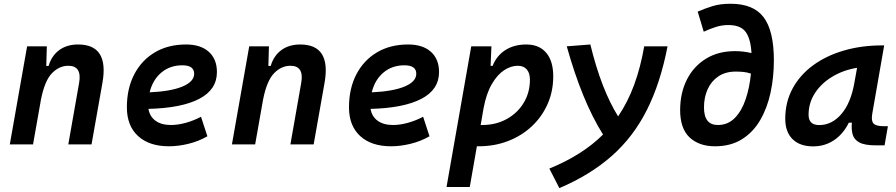

<svg xmlns="http://www.w3.org/2000/svg" viewBox="-20 -762 4728 1013"><path d="M31.7 0 123 -517.6H227.1L224.1 -414.1H236.3Q252.4 -468.3 292.7 -497.8Q333 -527.3 392.1 -527.3Q556.2 -527.3 520.5 -325.2L462.9 0H340.3L397.5 -325.2Q413.1 -415 340.3 -415Q293 -415 254.6 -376.2Q216.3 -337.4 196.3 -237.8L154.3 0Z M881.8 -102.5Q918.5 -102.5 960.2 -114Q1002 -125.5 1040.5 -146L1074.2 -43Q1027.3 -16.1 973.9 -3.2Q920.4 9.8 871.6 9.8Q767.1 9.8 708.3 -44.4Q649.4 -98.6 649.4 -195.8Q649.4 -295.4 688.5 -370.1Q727.5 -444.8 797.6 -486.1Q867.7 -527.3 961.4 -527.3Q1038.6 -527.3 1081.5 -488.8Q1124.5 -450.2 1124.5 -381.8Q1124.5 -289.1 1031.2 -240.5Q938 -191.9 763.2 -187.5Q770 -147 800.8 -124.8Q831.5 -102.5 881.8 -102.5ZM769.5 -274.9Q880.9 -279.8 942.6 -305.4Q1004.4 -331.1 1004.4 -373Q1004.4 -417.5 941.9 -417.5Q877 -417.5 831.3 -379.2Q785.6 -340.8 769.5 -274.9Z M1203.6 0 1294.9 -517.6H1398.9L1396 -414.1H1408.2Q1424.3 -468.3 1464.6 -497.8Q1504.9 -527.3 1564 -527.3Q1728 -527.3 1692.4 -325.2L1634.8 0H1512.2L1569.3 -325.2Q1585 -415 1512.2 -415Q1464.8 -415 1426.5 -376.2Q1388.2 -337.4 1368.2 -237.8L1326.2 0Z M2053.7 -102.5Q2090.3 -102.5 2132.1 -114Q2173.8 -125.5 2212.4 -146L2246.1 -43Q2199.2 -16.1 2145.8 -3.2Q2092.3 9.8 2043.5 9.8Q1939 9.8 1880.1 -44.4Q1821.3 -98.6 1821.3 -195.8Q1821.3 -295.4 1860.4 -370.1Q1899.4 -444.8 1969.5 -486.1Q2039.6 -527.3 2133.3 -527.3Q2210.4 -527.3 2253.4 -488.8Q2296.4 -450.2 2296.4 -381.8Q2296.4 -289.1 2203.1 -240.5Q2109.9 -191.9 1935.1 -187.5Q1941.9 -147 1972.7 -124.8Q2003.4 -102.5 2053.7 -102.5ZM1941.4 -274.9Q2052.7 -279.8 2114.5 -305.4Q2176.3 -331.1 2176.3 -373Q2176.3 -417.5 2113.8 -417.5Q2048.8 -417.5 2003.2 -379.2Q1957.5 -340.8 1941.4 -274.9Z M2458.5 224.6H2335.9L2466.3 -517.6H2572.8L2568.4 -414.6H2579.1Q2600.6 -468.8 2646.7 -498Q2692.9 -527.3 2756.8 -527.3Q2824.7 -527.3 2861.8 -483.6Q2898.9 -439.9 2898.9 -359.4Q2898.9 -280.3 2869.1 -213.1Q2839.4 -146 2786.1 -95.9Q2732.9 -45.9 2661.1 -18.1Q2589.4 9.8 2504.9 9.8Q2500.5 9.8 2496.1 9.8ZM2516.1 -102.5Q2520 -102.5 2524.4 -102.5Q2596.2 -102.5 2653.1 -133.8Q2710 -165 2742.9 -219.2Q2775.9 -273.4 2775.9 -341.8Q2775.9 -377 2759 -396Q2742.2 -415 2711.4 -415Q2675.8 -415 2639.9 -391.6Q2604 -368.2 2575 -318.6Q2545.9 -269 2531.2 -190.4Z M2931.2 230.5 2878.4 127.4Q3053.7 55.7 3161.6 -52.2Q3105.5 -141.6 3058.1 -257.3Q3010.7 -373 2970.2 -517.6L3094.7 -527.3Q3152.3 -290.5 3241.2 -147.9Q3292 -222.7 3325.7 -314.2Q3359.4 -405.8 3378.9 -517.6H3502Q3464.8 -324.7 3393.3 -182.4Q3321.8 -40 3208 60.5Q3094.2 161.1 2931.2 230.5Z M3752 9.8Q3668 9.8 3617.9 -37.4Q3567.9 -84.5 3568.4 -184.1Q3569.3 -273.9 3604.7 -343.3Q3640.1 -412.6 3704.8 -452.4Q3769.5 -492.2 3857.9 -492.2Q3902.8 -492.2 3944.8 -481.9Q3940.9 -556.6 3914.3 -593.3Q3887.7 -629.9 3823.2 -629.9Q3789.1 -629.9 3758.1 -620.1Q3727.1 -610.4 3692.9 -594.7L3661.1 -700.7Q3699.2 -717.3 3739.5 -729.7Q3779.8 -742.2 3835 -742.2Q3955.1 -742.2 4009 -670.9Q4063 -599.6 4063 -443.4Q4063 -355.5 4045.7 -274.2Q4028.3 -192.9 3991.2 -128.9Q3954.1 -64.9 3895 -27.6Q3835.9 9.8 3752 9.8ZM3941.9 -373.5Q3920.9 -380.9 3900.6 -382.6Q3880.4 -384.3 3861.8 -384.3Q3807.6 -384.3 3770.3 -359.1Q3732.9 -334 3713.6 -291.3Q3694.3 -248.5 3694.3 -196.3Q3693.8 -102.5 3767.1 -102.5Q3820.8 -102.5 3857.2 -139.9Q3893.6 -177.2 3914.3 -239Q3935.1 -300.8 3941.9 -373.5Z M4270.5 10.3Q4200.2 10.3 4161.6 -27.8Q4123 -65.9 4123 -135.3Q4123 -223.1 4161.6 -294.7Q4200.2 -366.2 4269.3 -417Q4338.4 -467.8 4431.6 -495.1Q4524.9 -522.5 4633.8 -522.5H4645L4582 -161.6Q4575.7 -125.5 4588.4 -110.8Q4601.1 -96.2 4642.6 -96.2H4664.6L4647 4.9H4601.1Q4542 4.9 4513.9 -10.5Q4485.8 -25.9 4478.5 -53Q4471.2 -80.1 4474.6 -114.7H4458.5Q4428.7 -54.7 4380.1 -22.2Q4331.5 10.3 4270.5 10.3ZM4302.2 -102.1Q4369.1 -102.1 4419.2 -160.4Q4469.2 -218.8 4487.8 -325.7L4502 -404.3Q4428.2 -392.1 4370.4 -356.9Q4312.5 -321.8 4279.3 -270.3Q4246.1 -218.8 4246.1 -156.2Q4246.1 -102.1 4302.2 -102.1Z"/></svg>

Font: Cascadia Code PL SemiBold
Style: Italic
Weight: 600
Italic angle: -10°
Monospace: yes
Designer: Aaron Bell
Foundry: Saja Typeworks
Version: Version 2404.023; ttfautohint (v1.8.4)